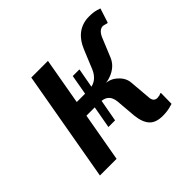

<svg xmlns="http://www.w3.org/2000/svg" viewBox="-131 -658 815 815"><g transform="rotate(-45 276.5 -250.0)"><path d="M537 -505 553 -500 532 -435H527L521 -437Q509 -440 508 -440Q486 -440 472 -410L437 -325Q423 -288 383 -270Q362 -261 346 -260Q368 -257 383 -247Q420 -221 423 -185L431 -90Q432 -60 456 -60Q460 -60 470 -62L476 -65H481L480 0Q477 1 470.5 2.5Q464 4 462 5Q442 10 418 10Q377 10 357.5 -11Q338 -32 333 -75L325 -170Q320 -215 279 -219L261 -120H221L239 -220H189L150 0H50L138 -500H238L201 -290H251L267 -380H307L291 -292Q327 -300 345 -340L380 -425Q415 -510 495 -510Q520 -510 537 -505Z"/></g></svg>

Font: Scada
Style: Italic
Weight: 400
Italic angle: -10°
Designer: Jovanny Lemonad
Foundry: Jovanny Lemonad
Version: Version 4.100;PS 004.100;hotconv 1.0.88;makeotf.lib2.5.64775